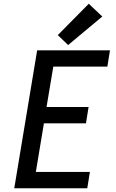

<svg xmlns="http://www.w3.org/2000/svg" viewBox="-20 -1003 616 1023"><path d="M56 0H445L459 -87H171L214 -346H438L452 -433H228L264 -648H552L566 -735H178ZM343 -763 525 -915 453 -983 288 -816Z"/></svg>

Font: Iosevka Sparkle Medium
Style: Italic
Weight: 500
Italic angle: -9°
Designer: Belleve Invis
Foundry: Belleve Invis
Version: Version 4.5.0; ttfautohint (v1.8.3)